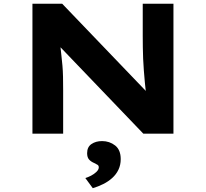

<svg xmlns="http://www.w3.org/2000/svg" viewBox="-20 -720 1109 1034"><path d="M154.7 0V-700H314.8L793.9 -200.5L768.7 -204.7Q763.1 -242.3 760.1 -276.1Q757.1 -309.9 754.6 -341.3Q752.1 -372.7 750.9 -403Q749.7 -433.3 749.2 -464Q748.7 -494.7 748.7 -527.4V-700H914.1V0H752L256.9 -516.4L300.1 -508.6Q303.7 -487.3 305.9 -465.1Q308.2 -443 310.9 -418.8Q313.7 -394.7 316.2 -367Q318.7 -339.3 319.4 -306Q320.1 -272.7 320.1 -233.6V0ZM479.7 293.5 439.6 238.9Q453.6 234.7 470.2 226.2Q486.8 217.6 499.4 205.5Q512 193.4 512 181.2Q512 172 505.4 167.6Q498.7 163.3 487.4 158Q469.5 150.4 459.4 138.8Q449.2 127.2 449.2 104.9Q449.2 71.7 472.5 55.8Q495.9 39.8 529.7 39.8Q569.8 39.8 600 63.4Q630.1 87 630.1 136.9Q630.1 168.2 618 193.7Q605.9 219.2 584.4 238.5Q563 257.8 536 271.2Q508.9 284.7 479.7 293.5Z"/></svg>

Font: Lexend Tera
Style: Regular
Weight: 400
Designer: Bonnie Shaver-Troup, Thomas Jockin
Foundry: Lexend
Version: Version 1.007